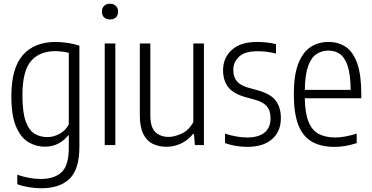

<svg xmlns="http://www.w3.org/2000/svg" viewBox="-20 -773 1980 1023"><path d="M199.5 230Q168.5 230 134 224.5Q99.5 219 72 208.5V158Q105.5 169.5 136.5 175Q167.5 180.5 196.5 180.5Q271 180.5 308.8 144Q346.5 107.5 346.5 15V-51.5H343Q325 -27.5 293.2 -9.5Q261.5 8.5 218.5 8.5Q171.5 8.5 131 -15.8Q90.5 -40 65.5 -98.5Q40.5 -157 40.5 -260Q40.5 -410.5 102 -480Q163.5 -549.5 277 -549.5Q308.5 -549.5 343.8 -543.8Q379 -538 403 -529.5V8.5Q403 128.5 351 179.2Q299 230 199.5 230ZM232 -42.5Q265.5 -42.5 297.2 -59.8Q329 -77 346.5 -110V-491.5Q333 -495 312.8 -497.8Q292.5 -500.5 274.5 -500.5Q190.5 -500.5 145 -447.5Q99.5 -394.5 99.5 -265.5Q99.5 -174.5 117 -126.2Q134.5 -78 164.8 -60.2Q195 -42.5 232 -42.5Z M538 0V-541.5H594.5V0ZM566 -669.5Q546 -669.5 534.5 -680.5Q523 -691.5 523 -710.5Q523 -730 534.5 -741.5Q546 -753 566 -753Q586 -753 597.5 -741.5Q609 -730 609 -710.5Q609 -691.5 597.5 -680.5Q586 -669.5 566 -669.5Z M867 9Q827 9 794.8 -6.2Q762.5 -21.5 743.8 -58.5Q725 -95.5 725 -159.5V-541.5H781V-160.5Q781 -94 808.2 -68.8Q835.5 -43.5 878.5 -43.5Q908.5 -43.5 947.2 -60.8Q986 -78 1010 -122.5V-541.5H1066.5V0H1018.5L1013.5 -59.5H1009Q980.5 -24.5 943.5 -7.8Q906.5 9 867 9Z M1297.5 9.5Q1236 9.5 1179 -10.5V-61Q1242.5 -40.5 1297 -40.5Q1357.5 -40.5 1389.5 -66.8Q1421.5 -93 1421.5 -142Q1421.5 -185.5 1400.8 -207.8Q1380 -230 1340.5 -241L1289.5 -255Q1223 -273.5 1195.8 -309Q1168.5 -344.5 1168.5 -399Q1168.5 -464.5 1215 -507Q1261.5 -549.5 1349 -549.5Q1378 -549.5 1402.5 -546.5Q1427 -543.5 1450.5 -538V-487.5Q1423.5 -494.5 1400.2 -497.2Q1377 -500 1350.5 -500Q1284 -500 1253.5 -470.8Q1223 -441.5 1223 -401Q1223 -362 1242.2 -339.8Q1261.5 -317.5 1302 -306L1353 -292Q1423 -272.5 1449.8 -236Q1476.5 -199.5 1476.5 -144Q1476.5 -72 1429.2 -31.2Q1382 9.5 1297.5 9.5Z M1761.5 9.5Q1690.5 9.5 1642.2 -17.8Q1594 -45 1569.8 -106.5Q1545.5 -168 1545.5 -271Q1545.5 -372.5 1569.2 -433.8Q1593 -495 1634.5 -522.2Q1676 -549.5 1730 -549.5Q1784 -549.5 1823.2 -522.5Q1862.5 -495.5 1883.8 -434.2Q1905 -373 1905 -270.5V-249.5H1604Q1605.5 -170 1623.8 -124.5Q1642 -79 1677.8 -59.8Q1713.5 -40.5 1766.5 -40.5Q1814.5 -40.5 1880.5 -61V-10.5Q1847 0.5 1818.2 5Q1789.5 9.5 1761.5 9.5ZM1730 -503.5Q1695 -503.5 1667 -485.5Q1639 -467.5 1622.2 -422Q1605.5 -376.5 1604 -294H1848.5Q1847.5 -376.5 1832.2 -422Q1817 -467.5 1790.8 -485.5Q1764.5 -503.5 1730 -503.5Z"/></svg>

Font: Encode Sans Cnd Lt
Style: Regular
Weight: 300
Width: 3
Designer: Multiple Designers
Foundry: Impallari Type
Version: Version 3.002; ttfautohint (v1.8.3) -l 8 -r 50 -G 200 -x 14 